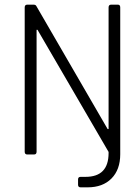

<svg xmlns="http://www.w3.org/2000/svg" viewBox="-20 -663 559 824"><path d="M446 -11 141 -535H137V-12Q137 0 126 0H97Q86 0 86 -12V-631Q86 -643 97 -643H124Q133 -643 136 -637L442 -109H446V-631Q446 -643 457 -643H486Q496 -643 496 -631V-1Q496 65 458.5 103Q421 141 356 141H326Q315 141 315 130V107Q315 96 326 96H347Q446 96 446 -6Z"/></svg>

Font: Rajdhani
Style: Regular
Weight: 400
Designer: Satya Rajpurohit, Jyotish Sonowal
Foundry: Indian Type Foundry
Version: Version 1.201;PS 1.0;hotconv 1.0.78;makeotf.lib2.5.61930; tt